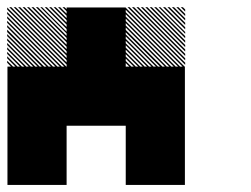

<svg xmlns="http://www.w3.org/2000/svg" viewBox="-21 -521 708 541"><path d="M500.8 -488.3 488.3 -500.8H494.2L500.8 -494.2ZM500.8 -475.8 475.8 -500.8H481.7L500.8 -481.7ZM500.8 -463.3 463.3 -500.8H469.2L500.8 -469.2ZM500.8 -450.8 450.8 -500.8H456.7L500.8 -456.7ZM500.8 -438.3 438.3 -500.8H444.2L500.8 -444.2ZM500.8 -425.8 425.8 -500.8H430.8L500.8 -430.8ZM500.8 -413.3 413.3 -500.8H419.2L500.8 -419.2ZM500.8 -400.8 400.8 -500.8H406.7L500.8 -406.7ZM500.8 -388.3 388.3 -500.8H394.2L500.8 -394.2ZM500.8 -375.8 375.8 -500.8H381.7L500.8 -381.7ZM500.8 -363.3 363.3 -500.8H369.2L500.8 -369.2ZM500.8 -350.8 350.8 -500.8H356.7L500.8 -356.7ZM500.8 -338.3 338.3 -500.8H344.2L500.8 -344.2ZM494.2 -332.5 332.5 -494.2V-500L500 -332.5ZM481.7 -332.5 332.5 -481.7V-487.5L487.5 -332.5ZM469.2 -332.5 332.5 -469.2V-475L475 -332.5ZM456.7 -332.5 332.5 -456.7V-462.5L462.5 -332.5ZM444.2 -332.5 332.5 -444.2V-450L450 -332.5ZM430.8 -332.5 332.5 -430.8V-437.5L437.5 -332.5ZM419.2 -332.5 332.5 -419.2V-425L425 -332.5ZM406.7 -332.5 332.5 -406.7V-412.5L412.5 -332.5ZM394.2 -332.5 332.5 -394.2V-400L400 -332.5ZM381.7 -332.5 332.5 -381.7V-387.5L387.5 -332.5ZM369.2 -332.5 332.5 -369.2V-375L375 -332.5ZM356.7 -332.5 332.5 -356.7V-362.5L362.5 -332.5ZM344.2 -332.5 332.5 -344.2V-350L350 -332.5ZM167.5 -488.3 155 -500.8H160.8L167.5 -494.2ZM167.5 -475.8 142.5 -500.8H148.3L167.5 -481.7ZM167.5 -463.3 130 -500.8H135.8L167.5 -469.2ZM167.5 -450.8 117.5 -500.8H123.3L167.5 -456.7ZM167.5 -438.3 105 -500.8H110.8L167.5 -444.2ZM167.5 -425.8 92.5 -500.8H97.5L167.5 -430.8ZM167.5 -413.3 80 -500.8H85.8L167.5 -419.2ZM167.5 -400.8 67.5 -500.8H73.3L167.5 -406.7ZM167.5 -388.3 55 -500.8H60.8L167.5 -394.2ZM167.5 -375.8 42.5 -500.8H48.3L167.5 -381.7ZM167.5 -363.3 30 -500.8H35.8L167.5 -369.2ZM167.5 -350.8 17.5 -500.8H23.3L167.5 -356.7ZM167.5 -338.3 5 -500.8H10.8L167.5 -344.2ZM160.8 -332.5 -0.8 -494.2V-500L166.7 -332.5ZM148.3 -332.5 -0.8 -481.7V-487.5L154.2 -332.5ZM135.8 -332.5 -0.8 -469.2V-475L141.7 -332.5ZM123.3 -332.5 -0.8 -456.7V-462.5L129.2 -332.5ZM110.8 -332.5 -0.8 -444.2V-450L116.7 -332.5ZM97.5 -332.5 -0.8 -430.8V-437.5L104.2 -332.5ZM85.8 -332.5 -0.8 -419.2V-425L91.7 -332.5ZM73.3 -332.5 -0.8 -406.7V-412.5L79.2 -332.5ZM60.8 -332.5 -0.8 -394.2V-400L66.7 -332.5ZM48.3 -332.5 -0.8 -381.7V-387.5L54.2 -332.5ZM35.8 -332.5 -0.8 -369.2V-375L41.7 -332.5ZM23.3 -332.5 -0.8 -356.7V-362.5L29.2 -332.5ZM10.8 -332.5 -0.8 -344.2V-350L16.7 -332.5ZM333.3 -166.7H500V0H333.3ZM0 -166.7H166.7V0H0ZM333.3 -333.3H500V0H333.3ZM166.7 -333.3H500V-166.7H166.7ZM0 -333.3H333.3V-166.7H0ZM0 -333.3H166.7V0H0ZM166.7 -500H333.3V-166.7H166.7Z"/></svg>

Font: 0xA000-Pixelated-Mono
Style: Pixelated-Mono
Weight: 400
Version: Version 0.1